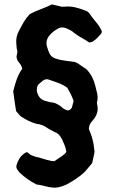

<svg xmlns="http://www.w3.org/2000/svg" viewBox="-20 -702 522 871"><path d="M442 -560Q441 -556 440.5 -553.5Q440 -551 439 -549Q430 -539 420 -529Q410 -519 398 -512Q395 -511 392.5 -511Q390 -511 385 -509Q369 -520 351 -530Q333 -540 316 -553Q304 -564 288 -570Q260 -586 236 -568Q227 -563 219.5 -556.5Q212 -550 206 -543Q196 -532 192.5 -519Q189 -506 193 -491Q199 -471 204.5 -459.5Q210 -448 221 -441.5Q232 -435 255 -430Q269 -428 284 -425.5Q299 -423 319 -421Q331 -417 344 -407Q357 -397 370 -390Q387 -373 397 -354Q407 -335 412 -314Q417 -296 421 -277Q425 -258 420 -238Q419 -236 420 -233Q421 -230 421 -227Q430 -188 400 -155Q393 -148 388.5 -139.5Q384 -131 383 -117Q387 -106 392 -94Q397 -82 400 -68Q404 -54 405.5 -40.5Q407 -27 409 -13Q407 -1 404 11.5Q401 24 398 38Q389 48 380 59.5Q371 71 360 82Q342 98 322 111Q302 124 282 135Q265 143 247.5 147Q230 151 212 148Q202 147 192.5 144.5Q183 142 174 140Q167 138 160 137Q153 136 146 135Q124 124 105 110.5Q86 97 69 81Q67 78 64 74.5Q61 71 59 68Q52 58 55 47Q60 30 68.5 16.5Q77 3 92 -7Q94 -9 97 -10Q100 -11 103 -12Q108 -8 113.5 -3.5Q119 1 125 3Q133 7 141 9Q149 11 158 13Q170 16 181.5 20Q193 24 205 26Q210 28 216 28.5Q222 29 227 29Q240 20 253 11.5Q266 3 277 -7Q278 -8 281 -14Q279 -28 273.5 -42Q268 -56 262 -69Q256 -81 248 -90Q240 -99 228 -103Q217 -108 206 -114.5Q195 -121 184 -128Q176 -133 166.5 -136Q157 -139 147 -140Q127 -145 108 -154.5Q89 -164 72 -176Q68 -181 63 -186.5Q58 -192 53 -198Q49 -221 46 -243.5Q43 -266 40 -288Q47 -317 56 -342.5Q65 -368 81 -390Q77 -407 66.5 -418Q56 -429 55 -446Q56 -453 58 -462Q60 -471 56 -481Q55 -486 55 -492Q55 -498 54 -504Q51 -535 66 -562Q76 -582 87.5 -601.5Q99 -621 115 -638Q138 -650 164.5 -660Q191 -670 216 -682Q226 -680 235 -677.5Q244 -675 254 -673Q259 -671 264.5 -671.5Q270 -672 276 -672Q299 -674 322 -668.5Q345 -663 367 -654Q378 -651 385 -642Q399 -621 415.5 -602Q432 -583 442 -560ZM314 -244Q308 -261 300.5 -276Q293 -291 285 -304Q266 -318 245 -325.5Q224 -333 204 -340Q188 -347 173 -335Q170 -332 166.5 -329.5Q163 -327 160 -324Q150 -316 148 -305.5Q146 -295 148 -284Q152 -270 160 -260Q168 -250 183 -245Q189 -244 194.5 -242Q200 -240 205 -239Q213 -238 221 -236.5Q229 -235 233 -233Q249 -226 261 -215Q273 -204 288 -201Q299 -202 306 -214Q311 -231 314 -244Z"/></svg>

Font: Daruma Drop One
Style: Regular
Weight: 400
Designer: Maniackers Design
Version: Version 1.000